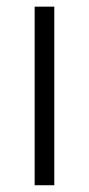

<svg xmlns="http://www.w3.org/2000/svg" viewBox="-20 -548 263 568"><path d="M140.6 -528.3V0H82.5V-528.3Z"/></svg>

Font: Vazirmatn RD FD ExtraLight
Style: Regular
Weight: 200
Designer: Saber Rastikerdar
Foundry: Saber Rastikerdar
Version: Version 33.003